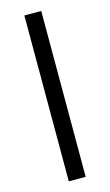

<svg xmlns="http://www.w3.org/2000/svg" viewBox="-114 -763 461 805"><g transform="rotate(-15 117.0 -360.0)"><path d="M80 -720H153.3V0H80Z"/></g></svg>

Font: Tap Sans
Style: Regular
Weight: 400
Designer: Tap Payments
Foundry: Tap Payments
Version: Version 1.001;Glyphs 3.1.2 (3151)